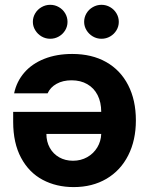

<svg xmlns="http://www.w3.org/2000/svg" viewBox="-20 -763 614 790"><path d="M539.1 -267.6Q539.1 -186 507.6 -123.8Q476.1 -61.5 418 -27.3Q359.9 6.8 283.2 6.8Q211.9 6.8 155.5 -23.2Q99.1 -53.2 66.7 -113.8Q34.2 -174.3 34.2 -261.7V-302.7H396.5Q396.5 -342.3 381.6 -371.6Q366.7 -400.9 339.1 -416.7Q311.5 -432.6 274.4 -432.6Q238.8 -432.6 212.9 -418.2Q187 -403.8 175.8 -378.9H38.1Q48.3 -427.7 80.1 -464.4Q111.8 -501 162.4 -521Q212.9 -541 277.3 -541Q357.9 -541 416.7 -507.8Q475.6 -474.6 507.3 -412.8Q539.1 -351.1 539.1 -267.6ZM280.3 -101.6Q312.5 -101.6 338.6 -116.2Q364.7 -130.9 380.1 -156.2Q395.5 -181.6 396.5 -211.9H170.9Q170.9 -180.2 184.8 -155Q198.7 -129.9 223.6 -115.7Q248.5 -101.6 280.3 -101.6ZM115.2 -672.9Q115.2 -691.9 124.8 -708Q134.3 -724.1 150.9 -733.6Q167.5 -743.2 186.5 -743.2Q206.1 -743.2 222.4 -733.6Q238.8 -724.1 248.3 -708Q257.8 -691.9 257.8 -672.9Q257.8 -654.3 248.3 -638.4Q238.8 -622.6 222.4 -613Q206.1 -603.5 186.5 -603.5Q167.5 -603.5 151.1 -613Q134.8 -622.6 125 -638.7Q115.2 -654.8 115.2 -672.9ZM326.2 -672.9Q326.2 -691.9 335.7 -708Q345.2 -724.1 361.8 -733.6Q378.4 -743.2 397.5 -743.2Q417 -743.2 433.3 -733.6Q449.7 -724.1 459.2 -708Q468.8 -691.9 468.8 -672.9Q468.8 -654.3 459.2 -638.4Q449.7 -622.6 433.3 -613Q417 -603.5 397.5 -603.5Q378.4 -603.5 362.1 -613Q345.7 -622.6 335.9 -638.7Q326.2 -654.8 326.2 -672.9Z"/></svg>

Font: Pretendard Std
Style: Bold
Weight: 700
Designer: Base glyphs from Inter by Rasmus Andersson; Hangeul glyphs from Noto Sans CJK(Source Han Sans) by Jang Soo-young and Kan
Foundry: Kil Hyung-jin
Version: Version 1.309